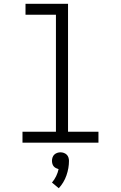

<svg xmlns="http://www.w3.org/2000/svg" viewBox="-20 -755 640 1016"><path d="M99 0V-58H276V-677H115V-735H340V-58H501V0ZM291 241 255 211Q268 196 277 177.5Q286 159 290 140Q290 140 290 140Q290 140 290 140Q283 138 276 134.5Q269 131 264 125Q259 119 257 111Q255 103 255 96Q255 87 258 78Q261 69 267.5 63Q274 57 282.5 54Q291 51 300 51Q309 51 317.5 54Q326 57 332.5 63Q339 69 342 78Q345 87 345 96Q345 135 331.5 173.5Q318 212 291 241Z"/></svg>

Font: Iosevka Custom Light Extended
Style: Regular
Weight: 300
Width: 7
Monospace: yes
Designer: Belleve Invis
Foundry: Belleve Invis
Version: Version 11.2.4; ttfautohint (v1.8.4)